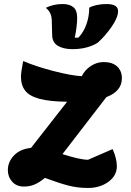

<svg xmlns="http://www.w3.org/2000/svg" viewBox="-20 -908 649 953"><path d="M539 -168Q560 -121 560 -83Q560 -36 518 -5.5Q476 25 417 25Q365 25 319 13Q273 1 203 -25Q175 -2 151 8Q127 18 99 18Q62 18 40.5 -6Q19 -30 19 -64Q19 -104 49 -136Q79 -168 134 -174L313 -403Q226 -404 176 -417.5Q126 -431 105 -458Q84 -485 84 -528Q84 -548 95 -605Q161 -577 249 -554.5Q337 -532 386 -530Q401 -561 431 -580.5Q461 -600 494 -600Q538 -600 561.5 -578Q585 -556 585 -520Q585 -455 508 -426L290 -143Q378 -115 417 -115ZM340 -664Q295 -664 267.5 -680.5Q240 -697 239 -732L237 -804Q237 -847 207 -869Q245 -888 291 -888Q325 -888 344 -872.5Q363 -857 363 -820Q363 -778 351 -721H369Q395 -748 409 -787.5Q423 -827 423 -870Q437 -878 460 -883Q483 -888 509 -888Q566 -888 566 -853Q566 -821 534 -775Q502 -729 465 -696Q442 -681 409.5 -672.5Q377 -664 340 -664Z"/></svg>

Font: Lemonada SemiBold
Style: Regular
Weight: 600
Designer: Mohamed Gaber (Arabic) Eduardo Tunni (Latin)
Foundry: Kief Type Foundry
Version: Version 3.006